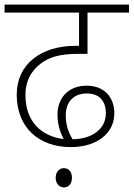

<svg xmlns="http://www.w3.org/2000/svg" viewBox="-20 -642 583 838"><path d="M289 0C405 0 479 -62 479 -147C479 -216 437 -268 358 -268C276 -268 231 -212 231 -143C231 -104 239 -72 258 -35C160 -47 91 -112 91 -227C91 -286 114 -331 157 -364C195 -393 242 -407 323 -407H362V-587H543V-622H0V-587H325V-442H309C162 -442 53 -364 53 -229C53 -84 151 0 289 0ZM267 -139C267 -196 300 -234 359 -234C412 -234 442 -203 442 -147C442 -83 388 -36 297 -34C278 -65 267 -97 267 -139ZM223 134C223 161 240 176 259 176C279 176 294 161 294 134C294 109 281 92 259 92C239 92 223 108 223 134Z"/></svg>

Font: Noto Sans ExtraLight
Style: Italic
Weight: 200
Italic angle: -12°
Designer: Monotype Design Team
Foundry: Monotype Imaging Inc.
Version: Version 2.013